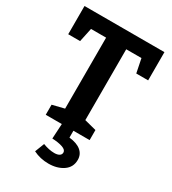

<svg xmlns="http://www.w3.org/2000/svg" viewBox="-226 -820 1064 1190"><g transform="rotate(30 306.0 -225.0)"><path d="M20 -502V-704H592V-502H507L487 -601H378V-94L463 -72V0H149V-72L234 -93V-601H126L105 -502ZM205 229 231 162Q275 179 313 179Q335 179 348 171Q361 163 361 148Q361 129 332.5 119Q304 109 258 107L264 0H347V49Q403 55 432 79.5Q461 104 461 143Q461 196 418.5 225Q376 254 314 254Q255 254 205 229Z"/></g></svg>

Font: Bitter Pro
Style: Bold
Weight: 700
Designer: Sol Matas, and Bitter project Authors
Foundry: Sol Matas
Version: Version 1.010